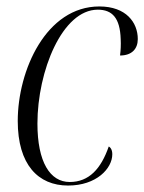

<svg xmlns="http://www.w3.org/2000/svg" viewBox="-20 -565 447 595"><path d="M191 10C279 10 328 -43 328 -87C328 -100 323 -108 317 -111C293 -42 256 -1 196 -1C135 -1 96 -63 96 -182C96 -345 173 -535 283 -535C328 -535 352 -509 354 -444C355 -426 354 -409 352 -393C389 -393 407 -414 407 -444C407 -495 371 -545 288 -545C123 -545 35 -347 35 -190C35 -55 98 10 191 10Z"/></svg>

Font: Noto Serif Display Condensed Light
Style: Italic
Weight: 300
Width: 3
Italic angle: -12°
Designer: Monotype Design Team
Foundry: Monotype Imaging Inc.
Version: Version 2.009